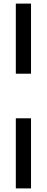

<svg xmlns="http://www.w3.org/2000/svg" viewBox="-20 -828 260 1068"><path d="M68 -418V-808H152.5V-418ZM68 220V-170H152.5V220Z"/></svg>

Font: Encode Sans Condensed Medium
Style: Regular
Weight: 500
Width: 3
Designer: Multiple Designers
Foundry: Impallari Type
Version: Version 3.000; ttfautohint (v1.8.3) -l 8 -r 50 -G 200 -x 14 